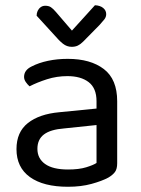

<svg xmlns="http://www.w3.org/2000/svg" viewBox="-20 -700 539 734"><path d="M240 -52Q282 -52 309.5 -60.5Q337 -69 349 -77V-222L225 -209Q173 -205 148 -186Q123 -167 123 -131Q123 -94 152.5 -73Q182 -52 240 -52ZM239 -475Q326 -475 377 -436Q428 -397 428 -313V-76Q428 -54 419.5 -42.5Q411 -31 394 -21Q370 -8 330 3Q290 14 240 14Q146 14 94.5 -23Q43 -60 43 -130Q43 -195 86.5 -229.5Q130 -264 207 -271L349 -285V-313Q349 -363 319 -386Q289 -409 238 -409Q197 -409 159.5 -397Q122 -385 93 -370Q85 -377 78.5 -386.5Q72 -396 72 -406Q72 -432 101 -446Q128 -460 163.5 -467.5Q199 -475 239 -475ZM194 -654 255 -583 343 -680Q363 -679 374.5 -669.5Q386 -660 386 -646Q386 -635 379 -626Q372 -617 361 -605L298 -541Q288 -531 278 -526Q268 -521 254 -521Q245 -521 236.5 -524Q228 -527 220.5 -533Q213 -539 205 -547L120 -640Q120 -650 124 -658.5Q128 -667 135.5 -672.5Q143 -678 153 -678Q166 -678 174.5 -672.5Q183 -667 194 -654Z"/></svg>

Font: Baloo Bhaina 2
Style: Regular
Weight: 400
Designer: Yesha Goshar, Manish Minz, Shuchita Grover and Ek Type
Foundry: Ek Type
Version: Version 1.700